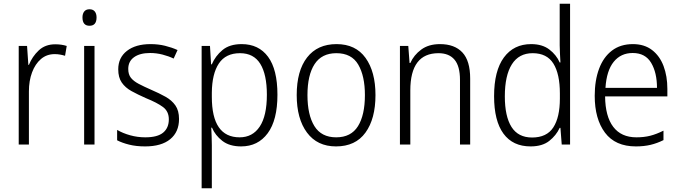

<svg xmlns="http://www.w3.org/2000/svg" viewBox="-20 -780 3672 1036"><path d="M278 -541Q312 -541 340 -532L331 -479Q318 -483 304 -485.5Q290 -488 275 -488Q232 -488 201 -461.5Q170 -435 153 -389.5Q136 -344 136 -287V0H81V-532H126L133 -430H136Q154 -475 189 -508Q224 -541 278 -541Z M463 -730Q482 -730 491.5 -718Q501 -706 501 -686Q501 -641 463 -641Q425 -641 425 -686Q425 -706 434.5 -718Q444 -730 463 -730ZM490 -532V0H434V-532Z M946 -138Q946 -68 898.5 -29Q851 10 763 10Q715 10 677 0.5Q639 -9 612 -23V-79Q643 -61 682.5 -50Q722 -39 764 -39Q830 -39 860.5 -64.5Q891 -90 891 -136Q891 -179 859.5 -202.5Q828 -226 766 -251Q723 -270 689.5 -288.5Q656 -307 637 -334.5Q618 -362 618 -406Q618 -469 665 -505.5Q712 -542 792 -542Q834 -542 870.5 -533Q907 -524 938 -510L917 -464Q890 -477 857 -485.5Q824 -494 790 -494Q735 -494 703.5 -471.5Q672 -449 672 -408Q672 -378 686.5 -360Q701 -342 728.5 -327.5Q756 -313 797 -295Q839 -277 873 -258Q907 -239 926.5 -211Q946 -183 946 -138Z M1284 -542Q1376 -542 1426.5 -473.5Q1477 -405 1477 -269Q1477 -132 1424.5 -61Q1372 10 1281 10Q1218 10 1179.5 -20Q1141 -50 1124 -91H1120Q1121 -69 1122 -44Q1123 -19 1123 4V236H1068V-532H1113L1119 -433H1123Q1142 -478 1180.5 -510Q1219 -542 1284 -542ZM1275 -493Q1198 -493 1161 -437.5Q1124 -382 1123 -280V-257Q1123 -39 1273 -39Q1343 -39 1381.5 -97Q1420 -155 1420 -269Q1420 -378 1384.5 -435.5Q1349 -493 1275 -493Z M2006 -267Q2006 -139 1952 -64.5Q1898 10 1793 10Q1692 10 1636.5 -64.5Q1581 -139 1581 -267Q1581 -398 1637 -470Q1693 -542 1796 -542Q1899 -542 1952.5 -467.5Q2006 -393 2006 -267ZM1639 -267Q1639 -160 1676.5 -99.5Q1714 -39 1794 -39Q1874 -39 1911.5 -99Q1949 -159 1949 -267Q1949 -370 1913 -431.5Q1877 -493 1795 -493Q1716 -493 1677.5 -434Q1639 -375 1639 -267Z M2354 -542Q2433 -542 2475 -497Q2517 -452 2517 -356V0H2462V-349Q2462 -423 2432.5 -458Q2403 -493 2346 -493Q2194 -493 2194 -292V0H2138V-532H2183L2190 -440H2194Q2213 -483 2253 -512.5Q2293 -542 2354 -542Z M2843 10Q2747 10 2696.5 -59Q2646 -128 2646 -261Q2646 -398 2699 -470Q2752 -542 2846 -542Q2906 -542 2944 -513Q2982 -484 3000 -443H3004Q3003 -466 3001.5 -490.5Q3000 -515 3000 -535V-760H3056V0H3011L3004 -90H3000Q2981 -49 2943.5 -19.5Q2906 10 2843 10ZM2851 -38Q2930 -38 2965.5 -92.5Q3001 -147 3001 -248V-276Q3001 -381 2966 -437Q2931 -493 2854 -493Q2780 -493 2742 -433Q2704 -373 2704 -260Q2704 -152 2740 -95Q2776 -38 2851 -38Z M3395 -542Q3457 -542 3498.5 -510Q3540 -478 3560.5 -423.5Q3581 -369 3581 -300V-260H3245Q3246 -152 3289 -95.5Q3332 -39 3414 -39Q3455 -39 3488.5 -47.5Q3522 -56 3560 -75V-24Q3526 -7 3490.5 1.5Q3455 10 3411 10Q3300 10 3244.5 -64Q3189 -138 3189 -263Q3189 -346 3212.5 -409Q3236 -472 3282 -507Q3328 -542 3395 -542ZM3394 -494Q3330 -494 3291.5 -446.5Q3253 -399 3247 -306H3525Q3525 -388 3493.5 -441Q3462 -494 3394 -494Z"/></svg>

Font: Noto Sans Myanmar UI SemiCondensed Light
Style: Regular
Weight: 300
Width: 4
Designer: Monotype Design Team
Foundry: Monotype Imaging Inc.
Version: Version 2.103; ttfautohint (v1.8.4.7-5d5b)